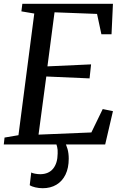

<svg xmlns="http://www.w3.org/2000/svg" viewBox="-22 -763 654 1014"><path d="M-2 0 2 -36.5 75.5 -49 159 -691.5 91 -703 96 -743H574.5L567 -582H513.5L490.5 -689.5L266 -698L228.5 -412.5L459 -423L451 -349L222.5 -359L181.5 -52L460.5 -63.5L520.5 -187L574.5 -176L533.5 0ZM296 -14 319.5 -12Q328.5 2 334.8 24.5Q341 47 341 75Q341 124 324 159Q307 194 276 212.5Q245 231 203.5 231Q184 231 164.5 226.5Q145 222 135 215L143 148Q149 151.5 162.8 154.2Q176.5 157 191 157Q235 156.5 258.5 127.8Q282 99 282.5 48Q283.5 27 279.8 12.8Q276 -1.5 272.5 -12Z"/></svg>

Font: Merriweather 36pt
Style: Italic
Weight: 400
Italic angle: -7.8°
Version: Version 2.101